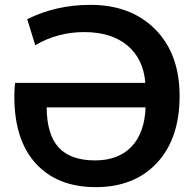

<svg xmlns="http://www.w3.org/2000/svg" viewBox="-20 -760 793 790"><path d="M326 -628Q217 -628 125 -574L92 -681Q210 -740 352 -740Q519 -740 619 -639Q719 -538 719 -365Q719 -190 626 -90Q533 10 374 10Q217 10 128 -86.5Q39 -183 39 -363Q39 -394 42 -419H578Q570 -518 504 -573Q438 -628 326 -628ZM579 -318H172Q173 -205 222 -152.5Q271 -100 371 -100Q467 -100 521 -156.5Q575 -213 579 -318Z"/></svg>

Font: Mplus 1p Bold
Style: Bold
Weight: 700
Version: Version 1.061